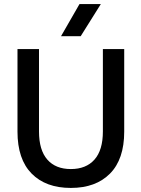

<svg xmlns="http://www.w3.org/2000/svg" viewBox="-20 -924 703 954"><path d="M332 9.8Q207.5 9.8 137.2 -61.5Q66.9 -132.8 66.9 -270V-680.2H173.8V-271Q173.8 -178.2 215.1 -131.1Q256.3 -84 332 -84Q407.7 -84 449.5 -131.1Q491.2 -178.2 491.2 -271V-680.2H597.2V-270Q597.2 -132.8 526.6 -61.5Q456.1 9.8 332 9.8ZM283.2 -744.1 375 -903.8H481L380.9 -744.1Z"/></svg>

Font: TASA Orbiter Text Medium
Style: Regular
Weight: 500
Designer: Weizhong Zhang
Version: Version 1.000;Glyphs 3.1.2 (3151)